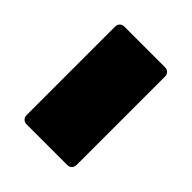

<svg xmlns="http://www.w3.org/2000/svg" viewBox="-28 -581 511 511"><g transform="rotate(-45 227.0 -326.0)"><path d="M393 -232C404 -232 411 -239 411 -250V-402C411 -413 404 -420 393 -420H61C50 -420 43 -413 43 -402V-250C43 -239 50 -232 61 -232Z"/></g></svg>

Font: LINE Seed Sans TH Heavy
Style: Regular
Weight: 900
Designer: Dalton Maag Ltd | Thai characters by Cadson Demak Co.,Ltd.
Foundry: Dalton Maag Ltd
Version: Version 1.003